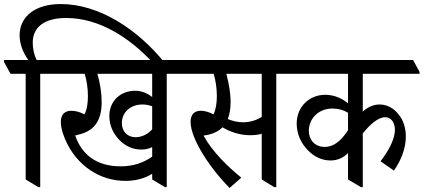

<svg xmlns="http://www.w3.org/2000/svg" viewBox="-57 -920 2096 950"><path d="M133 6H142V-555H249V-564L217 -623H124C111 -651 105 -680 105 -709C105 -786 163 -831 270 -831C431 -831 580 -738 700 -609H758C622 -778 431 -900 244 -900C115 -900 40 -837 40 -745C40 -704 56 -661 83 -623H-37V-613L-5 -555H70V-32Z M564 -25C618 -25 662 -39 696 -60V-32L759 6H768V-555H875V-564L842 -623H175V-613L207 -555H362C372 -522 378 -484 378 -445C378 -411 374 -379 361 -354C338 -366 316 -372 296 -372C264 -372 244 -354 244 -317C244 -282 259 -241 277 -206C329 -104 432 -25 564 -25ZM642 -180C662 -180 680 -184 696 -192V-145C655 -116 604 -97 540 -97C421 -97 347 -155 315 -250C322 -251 329 -253 336 -255C407 -273 446 -320 446 -415C446 -460 438 -509 425 -555H696V-440C672 -459 642 -471 612 -471C542 -471 484 -423 484 -346C484 -299 503 -259 534 -227C564 -196 602 -180 642 -180ZM546 -311C546 -368 593 -403 647 -403C666 -403 681 -400 696 -394V-280C673 -255 643 -241 614 -241C575 -241 546 -268 546 -311Z M1079 10 1137 -41C1073 -93 995 -167 950 -249C960 -251 970 -253 977 -254C1005 -261 1027 -273 1044 -290C1082 -267 1131 -251 1179 -251C1201 -251 1220 -253 1238 -258V-32L1300 6H1310V-555H1417V-564L1384 -623H800V-612L832 -555H1000C1010 -522 1016 -484 1016 -445C1016 -411 1011 -379 1000 -354C977 -366 955 -372 937 -372C905 -372 886 -354 886 -317C886 -235 978 -92 1079 10ZM1084 -415C1084 -460 1075 -509 1063 -555H1238V-341C1211 -325 1180 -315 1146 -315C1120 -315 1094 -321 1070 -331C1079 -354 1084 -382 1084 -415Z M1579 -126C1616 -126 1645 -142 1665 -163V-32L1729 6H1738V-260C1773 -303 1813 -340 1849 -340C1877 -340 1897 -315 1897 -279C1897 -228 1863 -171 1826 -122L1892 -76C1927 -125 1951 -186 1951 -244C1951 -289 1938 -327 1915 -354C1892 -384 1859 -403 1821 -403C1791 -403 1762 -390 1738 -368V-555H2019V-564L1987 -623H1342V-613L1374 -555H1665V-409C1637 -431 1600 -451 1552 -451C1474 -451 1411 -392 1411 -309C1411 -258 1432 -212 1465 -178C1495 -147 1532 -126 1579 -126ZM1471 -273C1471 -330 1516 -383 1588 -383C1617 -383 1642 -376 1665 -362V-276C1631 -223 1594 -193 1550 -193C1499 -193 1471 -230 1471 -273Z"/></svg>

Font: Noto Serif Devanagari Condensed
Style: Regular
Weight: 400
Width: 3
Designer: Universal Thirst, Indian Type Foundry and the Monotype Design Team
Foundry: Monotype Imaging Inc.
Version: Version 2.004